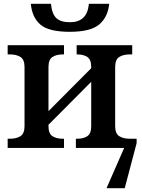

<svg xmlns="http://www.w3.org/2000/svg" viewBox="-20 -772 739 1002"><path d="M141 -752H246Q251 -699 274 -677.5Q297 -656 345 -656Q389 -656 414 -679Q439 -702 444 -752H550Q543 -683 498 -644.5Q453 -606 344 -606Q234 -606 190.5 -644Q147 -682 141 -752ZM693 -25 631 210H536L628 0H376V-48H383Q416 -48 436 -61.5Q456 -75 456 -114V-345L233 -121V-114Q233 -75 253.5 -61.5Q274 -48 307 -48H314V0H20V-48H32Q66 -48 87 -61.5Q108 -75 108 -114V-422Q108 -461 87 -474.5Q66 -488 32 -488H20V-536H314V-488H307Q274 -488 253.5 -474.5Q233 -461 233 -422V-192L456 -416V-422Q456 -461 436 -474.5Q416 -488 383 -488H380V-536H670V-488H657Q623 -488 602 -474.5Q581 -461 581 -422V-114Q581 -75 602 -61.5Q623 -48 657 -48H693Z"/></svg>

Font: Noto Serif SemiBold
Style: Regular
Weight: 600
Designer: Monotype Design Team
Foundry: Monotype Imaging Inc.
Version: Version 1.001